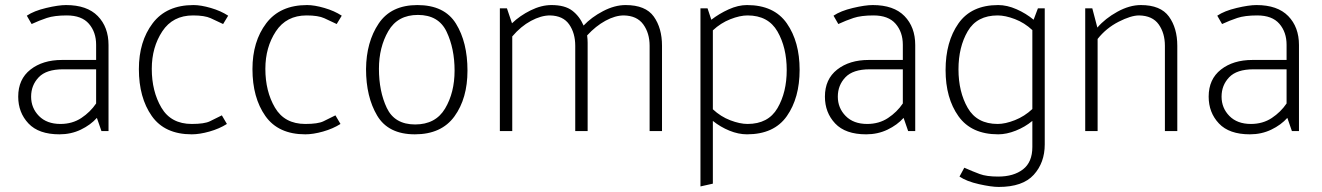

<svg xmlns="http://www.w3.org/2000/svg" viewBox="-20 -518 5227 759"><path d="M103 -136Q103 -91 134 -59.5Q165 -28 219 -28Q266 -28 301.5 -51.5Q337 -75 360 -109V-244H229Q163 -244 133 -212.5Q103 -181 103 -136ZM86 -456Q114 -475 162.5 -486.5Q211 -498 241 -498Q324 -498 366.5 -454.5Q409 -411 409 -340V0H381L363 -52Q338 -24 299.5 -5.5Q261 13 215 13Q133 13 92.5 -30Q52 -73 52 -136Q52 -205 100.5 -243Q149 -281 225 -281H360V-341Q360 -391 331.5 -424Q303 -457 244 -457Q195 -457 165 -447Q135 -437 105 -423Z M877 -28Q847 -9 808 2Q769 13 738 13Q631 13 580 -59.5Q529 -132 529 -245Q529 -354 583.5 -426Q638 -498 745 -498Q774 -498 813.5 -486.5Q853 -475 882 -456L862 -423Q837 -435 813 -446Q789 -457 743 -457Q663 -457 621.5 -394Q580 -331 580 -246Q580 -157 618 -92.5Q656 -28 738 -28Q788 -28 809.5 -38.5Q831 -49 857 -62Z M1326 -28Q1296 -9 1257 2Q1218 13 1187 13Q1080 13 1029 -59.5Q978 -132 978 -245Q978 -354 1032.5 -426Q1087 -498 1194 -498Q1223 -498 1262.5 -486.5Q1302 -475 1331 -456L1311 -423Q1286 -435 1262 -446Q1238 -457 1192 -457Q1112 -457 1070.5 -394Q1029 -331 1029 -246Q1029 -157 1067 -92.5Q1105 -28 1187 -28Q1237 -28 1258.5 -38.5Q1280 -49 1306 -62Z M1620 13Q1515 13 1471 -61Q1427 -135 1427 -245Q1428 -352 1477 -425Q1526 -498 1630 -498Q1737 -498 1782.5 -424.5Q1828 -351 1828 -239Q1828 -129 1776.5 -58Q1725 13 1620 13ZM1777 -239Q1777 -326 1745.5 -392.5Q1714 -459 1632 -459Q1552 -459 1515 -395Q1478 -331 1478 -246Q1478 -157 1509 -91.5Q1540 -26 1621 -26Q1702 -26 1739.5 -89Q1777 -152 1777 -239Z M1956 0V-485H1984L2004 -426Q2035 -456 2077.5 -477Q2120 -498 2160 -498Q2213 -498 2242 -476Q2271 -454 2287 -417Q2318 -450 2364 -474Q2410 -498 2453 -498Q2532 -498 2564.5 -452.5Q2597 -407 2597 -337V0H2548V-337Q2548 -387 2523 -421.5Q2498 -456 2446 -457Q2412 -457 2373.5 -436Q2335 -415 2301 -378Q2302 -369 2302.5 -363Q2303 -357 2303 -349V0H2254V-337Q2254 -387 2230 -421.5Q2206 -456 2154 -457Q2119 -457 2079 -435.5Q2039 -414 2005 -374V0Z M2798 -86Q2829 -57 2867 -42.5Q2905 -28 2935 -28Q3017 -28 3053.5 -90.5Q3090 -153 3090 -241Q3090 -330 3053.5 -393.5Q3017 -457 2935 -457Q2905 -457 2867 -442Q2829 -427 2798 -398ZM2749 219V-485H2777L2792 -440Q2823 -464 2860.5 -481Q2898 -498 2933 -498Q3040 -498 3090.5 -425.5Q3141 -353 3141 -242Q3141 -131 3090.5 -59Q3040 13 2933 13Q2899 13 2863.5 -1.5Q2828 -16 2798 -40V208Z M3292 -136Q3292 -91 3323 -59.5Q3354 -28 3408 -28Q3455 -28 3490.5 -51.5Q3526 -75 3549 -109V-244H3418Q3352 -244 3322 -212.5Q3292 -181 3292 -136ZM3275 -456Q3303 -475 3351.5 -486.5Q3400 -498 3430 -498Q3513 -498 3555.5 -454.5Q3598 -411 3598 -340V0H3570L3552 -52Q3527 -24 3488.5 -5.5Q3450 13 3404 13Q3322 13 3281.5 -30Q3241 -73 3241 -136Q3241 -205 3289.5 -243Q3338 -281 3414 -281H3549V-341Q3549 -391 3520.5 -424Q3492 -457 3433 -457Q3384 -457 3354 -447Q3324 -437 3294 -423Z M4061 -399Q4030 -428 3992 -442.5Q3954 -457 3924 -457Q3842 -457 3805.5 -394.5Q3769 -332 3769 -244Q3769 -155 3805.5 -91.5Q3842 -28 3924 -28Q3954 -28 3992 -43Q4030 -58 4061 -87ZM4110 53Q4110 125 4066.5 173Q4023 221 3928 221Q3899 221 3850 210Q3801 199 3773 180L3792 145Q3826 160 3853 170Q3880 180 3926 180Q3987 180 4024 151.5Q4061 123 4061 63V-40Q4032 -16 3995.5 -1.5Q3959 13 3926 13Q3820 13 3769 -58.5Q3718 -130 3718 -241Q3718 -353 3769 -425.5Q3820 -498 3926 -498Q3961 -498 3998.5 -481.5Q4036 -465 4066 -440L4083 -485H4110Z M4270 0V-485H4298L4318 -409Q4349 -445 4397 -471.5Q4445 -498 4490 -498Q4568 -498 4601 -452.5Q4634 -407 4634 -337V0H4585V-337Q4585 -387 4560.5 -421.5Q4536 -456 4483 -457Q4451 -457 4402 -432Q4353 -407 4319 -364V0Z M4809 -136Q4809 -91 4840 -59.5Q4871 -28 4925 -28Q4972 -28 5007.5 -51.5Q5043 -75 5066 -109V-244H4935Q4869 -244 4839 -212.5Q4809 -181 4809 -136ZM4792 -456Q4820 -475 4868.5 -486.5Q4917 -498 4947 -498Q5030 -498 5072.5 -454.5Q5115 -411 5115 -340V0H5087L5069 -52Q5044 -24 5005.5 -5.5Q4967 13 4921 13Q4839 13 4798.5 -30Q4758 -73 4758 -136Q4758 -205 4806.5 -243Q4855 -281 4931 -281H5066V-341Q5066 -391 5037.5 -424Q5009 -457 4950 -457Q4901 -457 4871 -447Q4841 -437 4811 -423Z"/></svg>

Font: Palanquin Thin
Style: Regular
Weight: 250
Designer: Pria Ravichandran
Version: Version 1.001